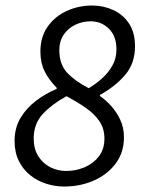

<svg xmlns="http://www.w3.org/2000/svg" viewBox="-20 -670 520 702"><path d="M214.1 12Q181.1 12 148.8 1.7Q116.5 -8.5 90.7 -29.2Q64.8 -49.8 49.1 -81.1Q33.3 -112.4 33.3 -154.5Q33.3 -202.6 55.1 -238.9Q77 -275.3 111.9 -301.7Q146.9 -328.1 187.2 -345V-349Q157.9 -379.1 142.8 -409.9Q127.7 -440.7 127.7 -481.5Q127.7 -534.4 153.6 -571.8Q179.6 -609.2 223 -629.5Q266.4 -649.8 317.6 -649.8Q357.8 -649.8 393.6 -633.5Q429.4 -617.3 451.5 -584.4Q473.6 -551.6 473.6 -500.5Q473.6 -437.8 437.4 -395.8Q401.3 -353.8 345.4 -322.9V-318.9Q365.1 -305.7 385.4 -283.7Q405.6 -261.7 419.4 -232.7Q433.2 -203.7 433.2 -167.9Q433.2 -112.4 403 -72.1Q372.7 -31.8 323.1 -9.9Q273.5 12 214.1 12ZM304.5 -347.5Q330.5 -363 353.4 -383.6Q376.3 -404.3 391 -430.4Q405.8 -456.6 405.8 -489Q405.8 -538.1 378 -565.1Q350.3 -592.1 311.9 -592.1Q281.8 -592.1 255.5 -579.6Q229.2 -567 213 -543.4Q196.9 -519.7 196.9 -486.4Q196.9 -435.2 225.2 -404.5Q253.5 -373.9 304.5 -347.5ZM222 -44.9Q257 -44.9 289 -58.3Q321 -71.7 341.4 -98.1Q361.8 -124.6 361.8 -162.6Q361.8 -200.7 343 -227.6Q324.3 -254.5 292.8 -276.2Q261.3 -297.9 223.4 -318.4Q171.8 -290.6 137.5 -254.4Q103.2 -218.1 103.2 -163.9Q103.2 -125.7 119.8 -99.2Q136.4 -72.8 163.4 -58.8Q190.5 -44.9 222 -44.9Z"/></svg>

Font: Source Sans Variable
Style: Italic
Weight: 200
Italic angle: -11°
Designer: Paul D. Hunt
Foundry: Adobe Systems Incorporated
Version: Version 3.006;hotconv 1.0.111;makeotfexe 2.5.65597